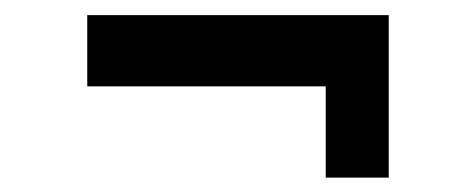

<svg xmlns="http://www.w3.org/2000/svg" viewBox="-20 -410 642 259"><path d="M97.7 -293.5V-389.6H504.4V-170.4H419.4V-293.5Z"/></svg>

Font: Modern Antiqua
Style: Regular
Weight: 500
Version: Version 1.0